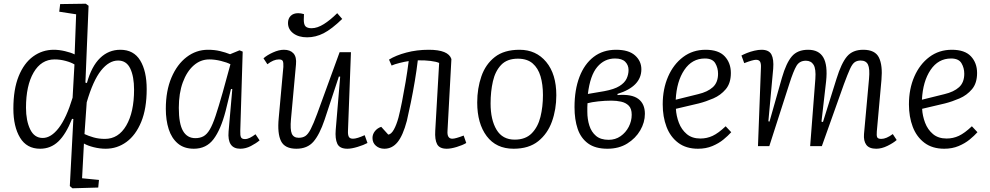

<svg xmlns="http://www.w3.org/2000/svg" viewBox="-20 -787 5330 1034"><path d="M440 -342 448 -340Q473 -430 519 -474.5Q565 -519 628 -519Q700 -519 735 -461.5Q770 -404 770 -307Q770 -202 740.5 -130.5Q711 -59 661 -22.5Q611 14 549 14Q518 14 485.5 6Q453 -2 432 -14L422 173L513 182L509 223L370 227L356 215L375 -146L368 -147Q335 -64 294 -25Q253 14 196 14Q124 14 88 -45.5Q52 -105 52 -202Q52 -306 80.5 -376.5Q109 -447 158.5 -483Q208 -519 270 -519Q298 -519 330 -511.5Q362 -504 382 -494L390 -710L299 -724L304 -765L442 -767L457 -756ZM210 -44Q255 -44 296.5 -98Q338 -152 371 -261L381 -440Q363 -451 333.5 -459Q304 -467 274 -467Q202 -467 161 -396.5Q120 -326 120 -207Q120 -137 142.5 -90.5Q165 -44 210 -44ZM616 -461Q567 -461 524 -407Q481 -353 447 -236L435 -65Q456 -55 484 -47Q512 -39 545 -39Q618 -39 660 -111Q702 -183 702 -304Q702 -375 681.5 -418Q661 -461 616 -461Z M1274 -82Q1273 -57 1278 -47.5Q1283 -38 1299 -38Q1312 -38 1326 -45Q1340 -52 1356 -64L1378 -31Q1359 -15 1331 -0.5Q1303 14 1274 14Q1203 14 1211 -79L1231 -307L1224 -308L1195 -189Q1169 -89 1130 -37.5Q1091 14 1024 14Q971 14 937.5 -14.5Q904 -43 888.5 -91.5Q873 -140 873 -201Q873 -298 903.5 -369.5Q934 -441 985.5 -480Q1037 -519 1100 -519Q1135 -519 1164.5 -512Q1194 -505 1219 -495L1270 -516L1287 -509ZM1032 -43Q1057 -43 1075.5 -53Q1094 -63 1109.5 -89Q1125 -115 1141 -163Q1157 -211 1179 -288L1221 -441Q1202 -451 1169.5 -459Q1137 -467 1107 -467Q1060 -467 1023 -434.5Q986 -402 964.5 -343.5Q943 -285 943 -206Q943 -121 965.5 -82Q988 -43 1032 -43Z M1399 -473Q1418 -490 1450 -504.5Q1482 -519 1509 -519Q1543 -519 1560.5 -499.5Q1578 -480 1574 -440L1547 -145Q1542 -89 1551.5 -67Q1561 -45 1589 -45Q1610 -45 1624.5 -54.5Q1639 -64 1653.5 -92Q1668 -120 1688 -174L1809 -506H1870L1854 -82Q1853 -61 1858.5 -50.5Q1864 -40 1881 -40Q1892 -40 1908 -45Q1924 -50 1944 -59L1959 -17Q1939 -6 1906 4Q1873 14 1851 14Q1809 14 1796.5 -13Q1784 -40 1788 -88L1812 -374L1805 -375L1728 -142Q1701 -62 1668 -24Q1635 14 1576 14Q1514 14 1493.5 -27Q1473 -68 1481 -151L1506 -427Q1507 -449 1503 -458Q1499 -467 1482 -467Q1453 -467 1420 -441ZM1634 -586Q1588 -586 1559.5 -607.5Q1531 -629 1531 -663Q1531 -687 1545.5 -701.5Q1560 -716 1586 -716Q1600 -716 1617 -711L1616 -681Q1616 -654 1626 -644.5Q1636 -635 1658 -635Q1689 -635 1724.5 -657.5Q1760 -680 1796 -716L1823 -685Q1766 -630 1723 -608Q1680 -586 1634 -586Z M2075 -466Q2112 -489 2168.5 -504Q2225 -519 2289 -519Q2395 -519 2411 -469L2390 -82Q2387 -40 2416 -40Q2433 -40 2477 -57L2491 -17Q2471 -5 2439.5 4.5Q2408 14 2386 14Q2347 14 2334 -10.5Q2321 -35 2324 -83L2345 -448Q2330 -455 2298 -459Q2266 -463 2230 -462Q2224 -410 2214 -350.5Q2204 -291 2192.5 -235Q2181 -179 2171 -136Q2150 -57 2121 -21.5Q2092 14 2050 14Q2023 14 2004.5 -2Q1986 -18 1986 -44Q1986 -64 1999 -80.5Q2012 -97 2033 -104L2071 -62Q2087 -64 2101 -89Q2115 -114 2126 -154Q2135 -189 2145 -239.5Q2155 -290 2164.5 -346.5Q2174 -403 2181 -458Q2160 -455 2132 -448Q2104 -441 2089 -434Z M2746 14Q2652 14 2601 -54Q2550 -122 2550 -235Q2550 -311 2572.5 -376Q2595 -441 2645 -480Q2695 -519 2778 -519Q2867 -519 2921.5 -453.5Q2976 -388 2976 -274Q2976 -198 2952.5 -132.5Q2929 -67 2878.5 -26.5Q2828 14 2746 14ZM2752 -35Q2810 -35 2843.5 -69Q2877 -103 2890.5 -157.5Q2904 -212 2904 -275Q2904 -332 2891 -376Q2878 -420 2848.5 -445.5Q2819 -471 2769 -471Q2711 -471 2679 -437.5Q2647 -404 2634.5 -349Q2622 -294 2622 -230Q2622 -142 2654 -88.5Q2686 -35 2752 -35Z M3251 14Q3186 14 3147 -14.5Q3108 -43 3091 -93Q3074 -143 3074 -210Q3074 -303 3100.5 -372.5Q3127 -442 3177 -480.5Q3227 -519 3298 -519Q3366 -519 3400 -488.5Q3434 -458 3434 -414Q3434 -321 3305 -281L3306 -275Q3382 -281 3417.5 -254.5Q3453 -228 3453 -174Q3453 -128 3428 -85Q3403 -42 3358 -14Q3313 14 3251 14ZM3146 -281 3234 -296Q3288 -306 3316 -323.5Q3344 -341 3354.5 -363.5Q3365 -386 3365 -410Q3365 -436 3347.5 -454Q3330 -472 3292 -472Q3235 -472 3196.5 -426.5Q3158 -381 3146 -281ZM3258 -34Q3294 -34 3322 -53.5Q3350 -73 3366 -104Q3382 -135 3382 -169Q3382 -202 3366 -218Q3350 -234 3325 -239.5Q3300 -245 3273 -245Q3238 -245 3201.5 -241Q3165 -237 3144 -231Q3143 -220 3143 -209Q3143 -198 3143 -185Q3143 -145 3154 -110.5Q3165 -76 3190 -55Q3215 -34 3258 -34Z M3780 -519Q3850 -519 3883 -483.5Q3916 -448 3916 -394Q3916 -339 3888.5 -306.5Q3861 -274 3821.5 -257Q3782 -240 3743 -230L3620 -201Q3622 -163 3636 -126Q3650 -89 3678.5 -65Q3707 -41 3752 -41Q3787 -41 3818 -55.5Q3849 -70 3888 -107L3918 -75Q3901 -56 3876 -35.5Q3851 -15 3816.5 -0.5Q3782 14 3739 14Q3675 14 3632.5 -18Q3590 -50 3569.5 -104Q3549 -158 3549 -225Q3549 -308 3578 -374.5Q3607 -441 3659 -480Q3711 -519 3780 -519ZM3847 -390Q3847 -421 3832 -446.5Q3817 -472 3776 -472Q3707 -472 3665.5 -410.5Q3624 -349 3619 -250L3740 -280Q3791 -292 3819 -317.5Q3847 -343 3847 -390Z M4371 -362Q4375 -416 4361.5 -438Q4348 -460 4320 -460Q4286 -460 4269.5 -432.5Q4253 -405 4231 -336L4123 0H4062L4078 -424Q4079 -444 4073.5 -454.5Q4068 -465 4051 -465Q4035 -465 3988 -447L3973 -488Q3984 -494 4002.5 -501.5Q4021 -509 4042.5 -514Q4064 -519 4081 -519Q4121 -519 4134.5 -493.5Q4148 -468 4144 -417L4118 -134L4124 -132L4191 -368Q4214 -448 4244.5 -483.5Q4275 -519 4332 -519Q4390 -519 4414 -477.5Q4438 -436 4429 -350L4404 -132L4412 -130L4485 -363Q4511 -447 4541.5 -483Q4572 -519 4629 -519Q4693 -519 4713.5 -477Q4734 -435 4727 -357L4702 -79Q4700 -57 4704 -48Q4708 -39 4726 -39Q4753 -39 4788 -65L4809 -33Q4791 -17 4759.5 -1.5Q4728 14 4699 14Q4661 14 4645.5 -7Q4630 -28 4633 -65L4660 -362Q4665 -417 4654.5 -439Q4644 -461 4615 -461Q4596 -461 4583 -452Q4570 -443 4557.5 -415.5Q4545 -388 4525 -334L4406 0H4343Z M5106 -519Q5176 -519 5209 -483.5Q5242 -448 5242 -394Q5242 -339 5214.5 -306.5Q5187 -274 5147.5 -257Q5108 -240 5069 -230L4946 -201Q4948 -163 4962 -126Q4976 -89 5004.5 -65Q5033 -41 5078 -41Q5113 -41 5144 -55.5Q5175 -70 5214 -107L5244 -75Q5227 -56 5202 -35.5Q5177 -15 5142.5 -0.5Q5108 14 5065 14Q5001 14 4958.5 -18Q4916 -50 4895.5 -104Q4875 -158 4875 -225Q4875 -308 4904 -374.5Q4933 -441 4985 -480Q5037 -519 5106 -519ZM5173 -390Q5173 -421 5158 -446.5Q5143 -472 5102 -472Q5033 -472 4991.5 -410.5Q4950 -349 4945 -250L5066 -280Q5117 -292 5145 -317.5Q5173 -343 5173 -390Z"/></svg>

Font: Literata 12pt Light
Style: Italic
Weight: 300
Italic angle: -2°
Designer: Latin by Veronika Burian and Jose Scaglione. Greek by Irene Vlachou. Cyrillic by Vera Evstafieva
Foundry: TypeTogether
Version: Version 3.002